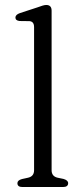

<svg xmlns="http://www.w3.org/2000/svg" viewBox="-20 -752 330 772"><path d="M187.5 -709V-67.5Q187.5 -43 211.5 -37.5L235.5 -32.5Q254 -27 254 -15.5Q254 0 233 0H70Q50 0 50 -15.5Q50 -27 68 -32L93 -37.5Q117 -43 117 -67.5V-643Q117 -665.5 98.5 -667L58.5 -667.5Q42 -669.5 42 -681.5Q42 -693 60.5 -699.5L129.5 -722Q141.5 -726.5 150.5 -729.2Q159.5 -732 166 -732Q187.5 -732 187.5 -709Z"/></svg>

Font: Fraunces 9pt S050 Light
Style: Regular
Weight: 300
Version: Version 1.000; ttfautohint (v1.8.3)